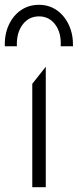

<svg xmlns="http://www.w3.org/2000/svg" viewBox="-49 -777 323 797"><path d="M85 0V-429L141 -500V0ZM-29 -585Q-30.5 -634.5 -12.5 -673.5Q5.5 -712.5 38 -734.8Q70.5 -757 113 -757Q154.5 -757 186.8 -734.5Q219 -712 237 -673Q255 -634 254 -585H203Q206 -640.5 180.5 -674.8Q155 -709 113 -709Q70.5 -709 44.8 -674.8Q19 -640.5 21 -585Z"/></svg>

Font: Geologica-Sharp
Style: Regular
Weight: 100
Designer: Sindre Bremnes, Frode Helland
Foundry: Monokrom Skriftforlag AS
Version: Version 1.010;gftools[0.9.28]